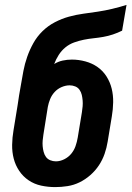

<svg xmlns="http://www.w3.org/2000/svg" viewBox="-20 -755 540 783"><path d="M205 8Q176 8 148 2Q120 -4 97 -19.5Q74 -35 58.5 -58Q43 -81 36 -108Q29 -135 29.5 -164.5Q30 -194 35 -223L52 -327Q55 -347 58 -367Q61 -387 65 -407Q70 -437 75.5 -466Q81 -495 91 -523.5Q101 -552 116 -579Q131 -606 153.5 -628Q176 -650 204 -664.5Q232 -679 261 -687Q290 -695 319.5 -699Q349 -703 379 -707.5Q409 -712 438 -719Q467 -726 496 -735L478 -630Q460 -621 440.5 -614.5Q421 -608 401 -604.5Q381 -601 361.5 -599Q342 -597 322 -593Q302 -589 282.5 -582Q263 -575 247 -562Q231 -549 219.5 -531Q208 -513 201 -494Q217 -504 235.5 -508Q254 -512 273 -512Q301 -512 328.5 -504.5Q356 -497 378 -481.5Q400 -466 414.5 -443Q429 -420 435.5 -393.5Q442 -367 441.5 -338Q441 -309 436 -280L419 -177Q415 -152 406.5 -127.5Q398 -103 383.5 -81Q369 -59 348.5 -41Q328 -23 304.5 -11.5Q281 0 255.5 4Q230 8 205 8ZM208 -97Q225 -97 242 -105.5Q259 -114 270.5 -128Q282 -142 288 -159Q294 -176 297 -194L314 -297Q316 -309 317 -321.5Q318 -334 317 -345.5Q316 -357 313.5 -368Q311 -379 304.5 -388.5Q298 -398 287 -402.5Q276 -407 264 -407Q248 -407 231.5 -400Q215 -393 203 -380Q191 -367 184.5 -351Q178 -335 175 -319L157 -206Q155 -194 154 -182Q153 -170 154 -158.5Q155 -147 158 -135.5Q161 -124 167.5 -115Q174 -106 185 -101.5Q196 -97 208 -97Z"/></svg>

Font: Iosevka Slab Extrabold
Style: Italic
Weight: 800
Italic angle: -9°
Monospace: yes
Designer: Belleve Invis
Foundry: Belleve Invis
Version: Version 11.1.0; ttfautohint (v1.8.3)